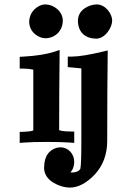

<svg xmlns="http://www.w3.org/2000/svg" viewBox="-20 -646 553 870"><path d="M134.9 -602.5C120.4 -587.1 112.8 -568.6 112.3 -546.9C112.6 -525.9 120.7 -508 136.4 -493.2C151.6 -480 168 -473.2 185.5 -472.7C207.4 -472.9 226.2 -480.5 241.8 -495.5C256.5 -510.6 264.1 -529.7 264.6 -552.7C264.3 -572.5 255.9 -590 239.4 -605.1C223.5 -618.5 205.6 -625.5 185.5 -626C167.4 -625.6 150.6 -617.8 134.9 -602.5ZM88.9 -335C102.7 -334.9 116.7 -333.4 130.9 -330.5V-54.7C122.8 -51.5 108.6 -49.6 88.2 -48.8L69.3 -48.3V1.6L90.4 -0.1C115.2 -1.9 148.9 -2.9 191.4 -2.9C234 -2.9 268.7 -2 295.4 -0.1L316.4 1.5V-49.7C287.3 -50.1 269.3 -51 262.5 -52.4C255.9 -53.7 251.1 -55 248 -56.1C248.1 -180.3 248.8 -301.5 250.3 -419.6L224.4 -411.1C190.3 -400.1 144.7 -392.9 87.8 -389.6L69.3 -388.6V-335ZM327.6 -338.2C337 -337.5 344.1 -336.8 348.6 -335.9V-5.9C348.6 63.4 347.1 104.9 344.1 118.7C338 129.5 325.8 135.2 307.6 135.7C305.2 135.7 302.4 135.3 299.2 134.7C302.2 131.5 305 127.7 307.7 123.4C313.2 113.3 316.1 100.8 316.4 85.9C316.1 69.7 310.4 54.9 299.2 41.7C287.3 28.8 272.5 22 254.9 21.5C233.9 21.8 215.9 30 200.8 46.1C187.1 61.8 180.1 84.8 179.7 115.2C180.2 142.3 194.2 164.5 221.9 181.8C246.5 196.3 271.5 203.7 296.9 204.1C334.7 203.7 372.6 183.6 410.3 143.7C446.8 103.9 465.3 54.1 465.8 -5.9C465.8 -162.2 466.6 -299.4 468.1 -417.4L443.7 -411.6C383.3 -397.2 337.6 -389.9 306.6 -389.6H287.1V-341.9C304.2 -340.1 317.7 -338.9 327.6 -338.2ZM363 -607.9C343.7 -594.3 333.7 -575.9 333 -552.7C333.2 -526.7 341.1 -506.3 356.5 -491.4C371.5 -478.1 391.3 -471.2 416 -470.7C435 -471.1 452.3 -481 467.7 -500.4C481 -518.2 487.8 -535.7 488.3 -552.7C488 -568.9 481.2 -585.1 467.9 -601.1C453.7 -617.1 437.4 -625.4 418.9 -626C399.7 -625.8 381 -619.8 363 -607.9Z"/></svg>

Font: Bentham
Style: Bold
Weight: 700
Version: Version 002.001